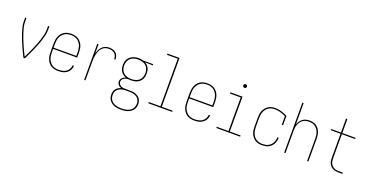

<svg xmlns="http://www.w3.org/2000/svg" viewBox="-37 -1587 5074 2652"><g transform="rotate(20 2500.0 -261.0)"><path d="M239 0Q220 -38 202 -76.5Q184 -115 167 -153.5Q150 -192 134 -231.5Q118 -271 105 -311.5Q92 -352 82 -393.5Q72 -435 72 -477V-530H91V-477Q91 -436 100.5 -396.5Q110 -357 122.5 -318.5Q135 -280 150 -242Q165 -204 181 -167Q197 -130 214.5 -93.5Q232 -57 250 -20Q268 -57 285.5 -93.5Q303 -130 319 -167Q335 -204 350 -242Q365 -280 377.5 -318.5Q390 -357 399.5 -396.5Q409 -436 409 -477V-530H428V-477Q428 -435 418 -393.5Q408 -352 395 -311.5Q382 -271 366 -231.5Q350 -192 333 -153.5Q316 -115 298 -76.5Q280 -38 261 0Z M751 8Q724 8 698 2.5Q672 -3 649 -16.5Q626 -30 609 -51Q592 -72 582 -96.5Q572 -121 568 -147.5Q564 -174 564 -200V-330Q564 -356 568 -382.5Q572 -409 582 -433.5Q592 -458 609 -478.5Q626 -499 648.5 -513Q671 -527 697.5 -532.5Q724 -538 750 -538Q776 -538 802.5 -532.5Q829 -527 851.5 -513Q874 -499 891 -478.5Q908 -458 918 -433.5Q928 -409 932 -382.5Q936 -356 936 -330V-256H583V-200Q583 -176 586.5 -152Q590 -128 599 -106Q608 -84 623.5 -65Q639 -46 659 -33Q679 -20 703 -15Q727 -10 751 -10Q780 -10 808.5 -16Q837 -22 860.5 -38Q884 -54 898.5 -80Q913 -106 915 -135H934Q933 -113 926 -92.5Q919 -72 906 -54.5Q893 -37 874.5 -24.5Q856 -12 836 -4.5Q816 3 794 5.5Q772 8 751 8ZM917 -274V-330Q917 -354 913.5 -378Q910 -402 901 -424Q892 -446 877 -465Q862 -484 841.5 -497Q821 -510 797.5 -515Q774 -520 750 -520Q726 -520 702.5 -515Q679 -510 658.5 -497Q638 -484 623 -465Q608 -446 599 -424Q590 -402 586.5 -378Q583 -354 583 -330V-274Z M1132 0V-530H1151V-393Q1158 -421 1170 -447.5Q1182 -474 1201.5 -495Q1221 -516 1248 -527Q1275 -538 1304 -538Q1331 -538 1357.5 -531.5Q1384 -525 1404.5 -507.5Q1425 -490 1434 -464Q1443 -438 1443 -411H1424Q1424 -434 1416 -456.5Q1408 -479 1390.5 -494Q1373 -509 1350 -514.5Q1327 -520 1304 -520Q1277 -520 1252 -510Q1227 -500 1209 -480.5Q1191 -461 1180 -436.5Q1169 -412 1162.5 -386Q1156 -360 1153.5 -333.5Q1151 -307 1151 -281V0Z M1750 213Q1726 213 1702.5 210.5Q1679 208 1657 200.5Q1635 193 1615 179.5Q1595 166 1580.5 147.5Q1566 129 1559.5 106Q1553 83 1553 59Q1553 38 1559 16.5Q1565 -5 1578.5 -22Q1592 -39 1611 -50.5Q1630 -62 1650 -68Q1638 -72 1626.5 -79Q1615 -86 1607 -96Q1599 -106 1594 -118.5Q1589 -131 1589 -144Q1589 -159 1595 -173Q1601 -187 1611 -197.5Q1621 -208 1634.5 -215.5Q1648 -223 1662 -227Q1639 -235 1619.5 -250Q1600 -265 1587 -285Q1574 -305 1569 -329Q1564 -353 1564 -377Q1564 -399 1568.5 -421.5Q1573 -444 1584.5 -463.5Q1596 -483 1613.5 -498Q1631 -513 1651.5 -522Q1672 -531 1694.5 -535.5Q1717 -540 1739 -540Q1754 -540 1768 -538Q1782 -536 1796 -533L1805 -530H1954V-512L1839 -516Q1858 -506 1873 -491Q1888 -476 1897.5 -457.5Q1907 -439 1910.5 -418.5Q1914 -398 1914 -377Q1914 -354 1909.5 -331.5Q1905 -309 1894 -289.5Q1883 -270 1865.5 -255Q1848 -240 1827.5 -231Q1807 -222 1784.5 -218.5Q1762 -215 1739 -215Q1730 -215 1721 -215.5Q1712 -216 1702 -218Q1686 -217 1670 -213Q1654 -209 1640 -200Q1626 -191 1617 -177Q1608 -163 1608 -146Q1608 -129 1618 -114.5Q1628 -100 1643 -91.5Q1658 -83 1675 -80.5Q1692 -78 1709 -78Q1711 -78 1713 -78Q1715 -78 1717 -78Q1719 -78 1721.5 -78Q1724 -78 1727 -78H1773Q1794 -78 1815.5 -76Q1837 -74 1857 -66.5Q1877 -59 1895 -47.5Q1913 -36 1925.5 -19Q1938 -2 1943.5 19Q1949 40 1949 61Q1949 85 1942 108Q1935 131 1920.5 149Q1906 167 1885.5 180Q1865 193 1843 200.5Q1821 208 1797.5 210.5Q1774 213 1750 213ZM1739 -233Q1769 -233 1799 -241Q1829 -249 1851.5 -268.5Q1874 -288 1884.5 -317.5Q1895 -347 1895 -377Q1895 -405 1886 -432Q1877 -459 1857.5 -479Q1838 -499 1811 -508Q1784 -517 1756 -519L1739 -520Q1739 -520 1738.5 -520Q1738 -520 1737 -520Q1707 -520 1678 -512Q1649 -504 1626.5 -484Q1604 -464 1593.5 -435.5Q1583 -407 1583 -377Q1583 -347 1593.5 -317.5Q1604 -288 1627 -268.5Q1650 -249 1679.5 -241Q1709 -233 1739 -233ZM1750 195Q1771 195 1792 192.5Q1813 190 1833 184Q1853 178 1871.5 167Q1890 156 1903 139.5Q1916 123 1922.5 102.5Q1929 82 1929 61Q1929 43 1924 24.5Q1919 6 1908 -9Q1897 -24 1881 -34Q1865 -44 1847 -50Q1829 -56 1810.5 -58Q1792 -60 1773 -60H1727Q1723 -60 1718.5 -60Q1714 -60 1710 -60Q1693 -59 1676.5 -56Q1660 -53 1644 -46.5Q1628 -40 1614 -29.5Q1600 -19 1590.5 -5Q1581 9 1577 25.5Q1573 42 1573 60Q1573 81 1579 101.5Q1585 122 1598 138.5Q1611 155 1629 166Q1647 177 1667 183.5Q1687 190 1708 192.5Q1729 195 1750 195Q1750 195 1750 195Q1750 195 1750 195Z M2075 0V-18H2247V-717H2089V-735H2267V-18H2425V0Z M2751 8Q2724 8 2698 2.5Q2672 -3 2649 -16.5Q2626 -30 2609 -51Q2592 -72 2582 -96.5Q2572 -121 2568 -147.5Q2564 -174 2564 -200V-330Q2564 -356 2568 -382.5Q2572 -409 2582 -433.5Q2592 -458 2609 -478.5Q2626 -499 2648.5 -513Q2671 -527 2697.5 -532.5Q2724 -538 2750 -538Q2776 -538 2802.5 -532.5Q2829 -527 2851.5 -513Q2874 -499 2891 -478.5Q2908 -458 2918 -433.5Q2928 -409 2932 -382.5Q2936 -356 2936 -330V-256H2583V-200Q2583 -176 2586.5 -152Q2590 -128 2599 -106Q2608 -84 2623.5 -65Q2639 -46 2659 -33Q2679 -20 2703 -15Q2727 -10 2751 -10Q2780 -10 2808.5 -16Q2837 -22 2860.5 -38Q2884 -54 2898.5 -80Q2913 -106 2915 -135H2934Q2933 -113 2926 -92.5Q2919 -72 2906 -54.5Q2893 -37 2874.5 -24.5Q2856 -12 2836 -4.5Q2816 3 2794 5.5Q2772 8 2751 8ZM2917 -274V-330Q2917 -354 2913.5 -378Q2910 -402 2901 -424Q2892 -446 2877 -465Q2862 -484 2841.5 -497Q2821 -510 2797.5 -515Q2774 -520 2750 -520Q2726 -520 2702.5 -515Q2679 -510 2658.5 -497Q2638 -484 2623 -465Q2608 -446 2599 -424Q2590 -402 2586.5 -378Q2583 -354 2583 -330V-274Z M3075 0V-18H3247V-512H3089V-530H3267V-18H3425V0ZM3250 -654Q3245 -654 3239.5 -655.5Q3234 -657 3230.5 -660.5Q3227 -664 3225.5 -669.5Q3224 -675 3224 -680Q3224 -685 3225.5 -690.5Q3227 -696 3230.5 -699.5Q3234 -703 3239.5 -705Q3245 -707 3250 -707Q3255 -707 3260.5 -705Q3266 -703 3269.5 -699.5Q3273 -696 3275 -690.5Q3277 -685 3277 -680Q3277 -675 3275 -669.5Q3273 -664 3269.5 -660.5Q3266 -657 3260.5 -655.5Q3255 -654 3250 -654Z M3747 8Q3721 8 3695 2.5Q3669 -3 3647 -17Q3625 -31 3608 -52Q3591 -73 3581 -97Q3571 -121 3567.5 -147.5Q3564 -174 3564 -200V-330Q3564 -356 3567.5 -382Q3571 -408 3581 -432.5Q3591 -457 3608 -477.5Q3625 -498 3647 -512Q3669 -526 3695 -532Q3721 -538 3747 -538Q3794 -538 3840 -524Q3886 -510 3928 -488V-351H3909V-477Q3871 -496 3830.5 -508Q3790 -520 3748 -520Q3724 -520 3700.5 -514.5Q3677 -509 3657 -496Q3637 -483 3622.5 -464Q3608 -445 3599 -423Q3590 -401 3586.5 -377.5Q3583 -354 3583 -330V-200Q3583 -176 3586.5 -152.5Q3590 -129 3598.5 -107Q3607 -85 3622 -65.5Q3637 -46 3657 -33.5Q3677 -21 3700.5 -15.5Q3724 -10 3747 -10Q3769 -10 3790 -13.5Q3811 -17 3830 -26.5Q3849 -36 3864.5 -51Q3880 -66 3890.5 -85Q3901 -104 3906 -125Q3911 -146 3911 -167Q3911 -167 3911 -167.5Q3911 -168 3911 -168H3930Q3930 -168 3930 -167.5Q3930 -167 3930 -167Q3930 -143 3924.5 -119.5Q3919 -96 3907.5 -75Q3896 -54 3878.5 -37.5Q3861 -21 3840 -10.5Q3819 0 3795 4Q3771 8 3747 8Z M4072 0V-735H4091V-422Q4100 -448 4115 -470.5Q4130 -493 4152 -509Q4174 -525 4200.5 -531.5Q4227 -538 4253 -538Q4279 -538 4304.5 -532Q4330 -526 4351 -511.5Q4372 -497 4387.5 -476Q4403 -455 4412 -431Q4421 -407 4424.5 -381.5Q4428 -356 4428 -330V0H4409V-330Q4409 -353 4406 -376.5Q4403 -400 4394.5 -422Q4386 -444 4372 -463Q4358 -482 4339 -495.5Q4320 -509 4296.5 -514.5Q4273 -520 4250 -520Q4227 -520 4203.5 -514.5Q4180 -509 4161 -495.5Q4142 -482 4128 -463Q4114 -444 4105.5 -422Q4097 -400 4094 -376.5Q4091 -353 4091 -330V0Z M4869 0Q4848 0 4827.5 -3.5Q4807 -7 4788.5 -16Q4770 -25 4755 -40Q4740 -55 4730.5 -74Q4721 -93 4717.5 -113.5Q4714 -134 4714 -155V-512H4572V-530H4714V-735H4734V-530H4928V-512H4734V-155Q4734 -136 4737 -118Q4740 -100 4748 -83.5Q4756 -67 4769 -54Q4782 -41 4798 -32.5Q4814 -24 4832.5 -21Q4851 -18 4869 -18H4928V0Z"/></g></svg>

Font: iosevka_custom_sans_ss08 Thin
Style: Regular
Weight: 100
Designer: Belleve Invis
Foundry: Belleve Invis
Version: Version 10.3.0; ttfautohint (v1.8.3)